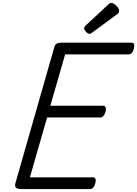

<svg xmlns="http://www.w3.org/2000/svg" viewBox="-20 -1289 936 1309"><path d="M124 0Q100 0 89.5 -9Q79 -18 85 -40L351 -970Q355 -984 366 -991Q377 -998 398 -998H878Q889 -998 893.5 -988.5Q898 -979 893 -958Q888 -938 878.5 -928Q869 -918 858 -918H424L323 -568H684Q695 -568 699.5 -558Q704 -548 700 -528Q694 -508 684.5 -498Q675 -488 664 -488H301L184 -80H614Q626 -80 630.5 -70.5Q635 -61 630 -40Q625 -21 615.5 -10.5Q606 0 595 0ZM591 -1058Q580 -1058 567 -1071.5Q554 -1085 554 -1095Q554 -1099 555 -1103Q556 -1107 562 -1113L718 -1258Q724 -1263 728 -1266Q732 -1269 739 -1269Q749 -1269 761.5 -1260Q774 -1251 783 -1239Q792 -1227 792 -1216Q792 -1209 790 -1204Q788 -1199 777 -1191L610 -1068Q604 -1064 599.5 -1061Q595 -1058 591 -1058Z"/></svg>

Font: Playwrite TZ
Style: Regular
Weight: 400
Designer: Veronika Burian, José Scaglione
Foundry: TypeTogether
Version: Version 1.002